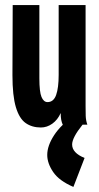

<svg xmlns="http://www.w3.org/2000/svg" viewBox="-20 -491 390 756"><path d="M141 11Q106 11 81 -6.5Q56 -24 42.5 -69Q29 -114 29 -195L30 -471H135V-183Q135 -129 143.5 -109Q152 -89 167 -89Q191 -89 201 -117Q211 -145 211 -196V-471H317V-73Q317 -53 317.5 -35Q318 -17 324 0H227Q223 -9 221 -19.5Q219 -30 219 -46Q207 -19 186 -4Q165 11 141 11ZM313 131 269 245Q213 221 189.5 186.5Q166 152 166 119Q166 83 193 41.5Q220 0 270 -34L305 0Q264 51 264 78Q264 111 313 131Z"/></svg>

Font: Inconsolata ExtraCondensed Black
Style: Regular
Weight: 900
Width: 2
Monospace: yes
Designer: Raph Levien, Cyreal, Brenton Simpson
Foundry: Raph Levien, Cyreal, Google
Version: Version 3.001; ttfautohint (v1.8.2.53-6de2)